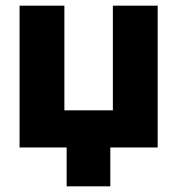

<svg xmlns="http://www.w3.org/2000/svg" viewBox="-20 -520 625 677"><path d="M49 -500V0H215V137H369V0H536V-500H378V-131H207V-500Z"/></svg>

Font: LT Wave Alt Black
Style: Regular
Weight: 900
Designer: Daniel Lyons
Version: Version 2.5 (Glyphs App)